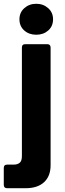

<svg xmlns="http://www.w3.org/2000/svg" viewBox="-58 -798 346 1017"><path d="M-20 199Q-38 199 -38 181V92Q-38 74 -20 74H14Q34 74 46 64.5Q58 55 58 29V-546Q58 -564 76 -564H192Q210 -564 210 -546V77Q210 135 175.5 167Q141 199 77 199ZM45 -696Q45 -732 71 -755Q97 -778 134 -778Q171 -778 197 -755Q223 -732 223 -696Q223 -659 197.5 -636.5Q172 -614 134 -614Q96 -614 70.5 -636.5Q45 -659 45 -696Z"/></svg>

Font: Open Sauce Two ExtraBold
Style: Regular
Weight: 800
Designer: Alfredo Marco Pradil
Foundry: Creative Sauce Fz LLC
Version: Version 1.477